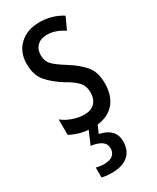

<svg xmlns="http://www.w3.org/2000/svg" viewBox="-201 -606 742 906"><g transform="rotate(-30 169.5 -153.5)"><path d="M307 -144Q307 -70 267 -30Q227 10 155 10Q118 10 87 1.5Q56 -7 33 -20V-104Q55 -86 87 -74.5Q119 -63 152 -63Q187 -63 207 -83.5Q227 -104 227 -141Q227 -173 208.5 -195Q190 -217 145 -242Q95 -273 64 -308.5Q33 -344 33 -406Q33 -470 74.5 -508.5Q116 -547 183 -547Q250 -547 306 -512L276 -447Q255 -461 232 -469.5Q209 -478 184 -478Q150 -478 130.5 -459Q111 -440 111 -408Q111 -376 130 -356Q149 -336 196 -307Q246 -276 276.5 -241Q307 -206 307 -144ZM245 137Q245 187 214 213.5Q183 240 127 240Q91 240 71 234V180Q91 186 114 186Q146 186 161.5 172.5Q177 159 177 137Q177 111 157 97.5Q137 84 101 79L135 0H184L162 50Q245 67 245 137Z"/></g></svg>

Font: Noto Sans Malayalam ExtraCondensed
Style: Regular
Weight: 400
Width: 2
Designer: Jelle Bosma - Monotype Design Team
Foundry: Monotype Imaging Inc.
Version: Version 2.104; ttfautohint (v1.8.4.7-5d5b)